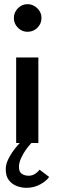

<svg xmlns="http://www.w3.org/2000/svg" viewBox="-20 -686 280 921"><path d="M57.5 0V-410.5H164V0ZM112 -533.5Q85 -533.5 65.8 -553Q46.5 -572.5 46.5 -599.5Q46.5 -626.5 65.8 -646.2Q85 -666 112 -666Q130 -666 145.2 -656.8Q160.5 -647.5 169.8 -632.8Q179 -618 179 -599.5Q179 -572.5 159.5 -553Q140 -533.5 112 -533.5ZM106 215Q85 215 62.2 207Q39.5 199 23.5 179.5Q7.5 160 7.5 125.5Q7.5 101 21.5 73.8Q35.5 46.5 55.8 21.8Q76 -3 94.5 -20.5L130.5 0Q118 13 104.2 32.2Q90.5 51.5 80.8 73.2Q71 95 71 115Q71 139 85 148Q99 157 117.5 157Q135 157 149 147.5Q163 138 170 128L215.5 162.5Q204 181.5 173.5 198.2Q143 215 106 215Z"/></svg>

Font: League Spartan Thin Medium
Style: Regular
Weight: 500
Version: Version 2.002